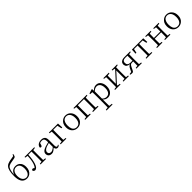

<svg xmlns="http://www.w3.org/2000/svg" viewBox="638 -3234 5903 5903"><g transform="rotate(-45 3589.5 -282.5)"><path d="M302.7 -22.5Q389.6 -22.5 433.6 -110.4Q462.9 -169.9 462.9 -255.9Q462.9 -420.9 366.2 -463.9Q336.9 -476.6 301.8 -476.6Q211.9 -476.6 167 -393.6Q137.7 -337.9 137.7 -256.8Q137.7 -115.2 213.9 -53.7Q253.9 -22.5 302.7 -22.5ZM505.9 -827.1 529.3 -820.3Q515.6 -745.1 498 -724.6Q480.5 -707 380.9 -692.4Q379.9 -692.4 358.4 -689.5Q242.2 -671.9 200.2 -645.5Q190.4 -638.7 183.6 -632.8Q109.4 -570.3 97.7 -347.7Q151.4 -511.7 311.5 -512.7Q422.9 -512.7 484.4 -430.7Q533.2 -365.2 533.2 -263.7Q533.2 -103.5 432.6 -29.3Q375 13.7 301.8 13.7Q126 13.7 81.1 -177.7Q66.4 -240.2 66.4 -319.3Q66.4 -574.2 147.5 -665Q153.3 -672.9 159.2 -677.7Q210 -723.6 294.9 -742.2Q317.4 -747.1 346.7 -752Q428.7 -766.6 482.4 -775.4Z M1132.8 -482.4 1048.8 -469.7Q1046.9 -360.4 1046.9 -284.2V-226.6Q1046.9 -149.4 1048.8 -40L1132.8 -29.3V0H895.5V-29.3L978.5 -40Q980.5 -149.4 980.5 -226.6V-284.2Q980.5 -368.2 978.5 -477.5H841.8Q834 -276.4 790 -141.6Q740.2 9.8 651.4 10.7Q590.8 2 585.9 -51.8Q601.6 -81.1 627.9 -82Q656.2 -81.1 688.5 -50.8Q727.5 -86.9 752 -157.2Q794.9 -280.3 800.8 -467.8L710.9 -482.4V-510.7H1132.8Z M1543 -115.2V-287.1Q1484.4 -273.4 1419.9 -251Q1303.7 -201.2 1301.8 -127.9Q1301.8 -54.7 1370.1 -41Q1382.8 -38.1 1397.5 -38.1Q1446.3 -38.1 1502.9 -82Q1520.5 -95.7 1543 -115.2ZM1698.2 -51.8 1714.8 -34.2Q1681.6 11.7 1632.8 11.7Q1564.5 11.7 1547.9 -63.5Q1545.9 -72.3 1544.9 -81.1Q1477.5 -11.7 1431.6 3.9Q1404.3 13.7 1372.1 13.7Q1287.1 13.7 1251 -45.9Q1232.4 -77.1 1232.4 -117.2Q1232.4 -192.4 1310.5 -239.3Q1347.7 -260.7 1404.3 -280.3Q1471.7 -302.7 1543 -317.4V-349.6Q1543 -452.1 1496.1 -477.5Q1471.7 -490.2 1429.7 -490.2Q1393.6 -490.2 1350.6 -473.6L1330.1 -402.3Q1318.4 -363.3 1286.1 -362.3Q1251 -364.3 1247.1 -396.5Q1270.5 -487.3 1369.1 -515.6Q1404.3 -525.4 1444.3 -525.4Q1567.4 -525.4 1597.7 -433.6Q1608.4 -398.4 1608.4 -349.6V-112.3Q1608.4 -37.1 1643.6 -30.3Q1648.4 -29.3 1654.3 -29.3Q1676.8 -30.3 1698.2 -51.8Z M2102.5 -476.6H1924.8Q1922.9 -367.2 1922.9 -279.3V-226.6Q1922.9 -149.4 1924.8 -40L2017.6 -29.3V0H1770.5V-29.3L1853.5 -40Q1855.5 -149.4 1855.5 -226.6V-279.3Q1855.5 -361.3 1853.5 -470.7L1770.5 -482.4V-510.7H2164.1L2172.9 -332H2136.7Z M2496.1 13.7Q2386.7 13.7 2318.4 -63.5Q2253.9 -136.7 2253.9 -253.9Q2253.9 -403.3 2353.5 -477.5Q2417 -525.4 2496.1 -525.4Q2600.6 -525.4 2669.9 -450.2Q2739.3 -375 2739.3 -253.9Q2739.3 -101.6 2635.7 -29.3Q2573.2 13.7 2496.1 13.7ZM2496.1 -22.5Q2603.5 -22.5 2644.5 -127.9Q2665 -181.6 2665 -253.9Q2665 -409.2 2580.1 -465.8Q2543 -490.2 2496.1 -490.2Q2389.6 -490.2 2348.6 -381.8Q2328.1 -328.1 2328.1 -253.9Q2328.1 -82 2427.7 -36.1Q2459 -22.5 2496.1 -22.5Z M3414.1 -482.4 3330.1 -469.7Q3328.1 -360.4 3328.1 -284.2V-226.6Q3328.1 -149.4 3330.1 -40L3414.1 -29.3V0H3175.8V-29.3L3259.8 -40Q3261.7 -149.4 3261.7 -226.6V-284.2Q3261.7 -367.2 3259.8 -476.6H2992.2Q2990.2 -367.2 2990.2 -284.2V-226.6Q2990.2 -149.4 2992.2 -40L3075.2 -29.3V0H2837.9V-29.3L2920.9 -39.1Q2922.9 -150.4 2922.9 -226.6V-284.2Q2922.9 -361.3 2920.9 -470.7L2837.9 -482.4V-510.7H3414.1Z M3663.1 -410.2V-94.7Q3727.5 -31.2 3803.7 -31.2Q3898.4 -31.2 3940.4 -119.1Q3965.8 -173.8 3965.8 -253.9Q3965.8 -408.2 3882.8 -460Q3849.6 -480.5 3809.6 -480.5Q3736.3 -479.5 3663.1 -410.2ZM3654.3 -512.7 3660.2 -441.4Q3732.4 -525.4 3830.1 -525.4Q3933.6 -525.4 3991.2 -435.5Q4037.1 -363.3 4037.1 -258.8Q4037.1 -109.4 3950.2 -34.2Q3893.6 13.7 3817.4 13.7Q3723.6 12.7 3661.1 -60.5V32.2Q3661.1 101.6 3663.1 219.7L3765.6 232.4V261.7H3502.9V232.4L3594.7 219.7Q3596.7 102.5 3596.7 34.2V-279.3Q3596.7 -373 3593.8 -444.3L3502 -450.2V-478.5L3639.6 -523.4Z M4733.4 -482.4 4650.4 -469.7Q4648.4 -360.4 4648.4 -284.2V-226.6Q4648.4 -149.4 4650.4 -40L4733.4 -29.3V0H4498V-29.3L4585 -40V-396.5L4286.1 -69.3V-40L4374 -29.3V0H4136.7V-29.3L4219.7 -40Q4221.7 -149.4 4221.7 -226.6V-284.2Q4221.7 -361.3 4219.7 -470.7L4136.7 -482.4V-510.7H4374V-482.4L4286.1 -469.7V-117.2L4585 -444.3V-469.7L4498 -482.4V-510.7H4733.4Z M5066.4 -257.8H5150.4V-284.2Q5150.4 -394.5 5147.5 -476.6H5053.7Q4942.4 -476.6 4935.5 -385.7Q4934.6 -378.9 4934.6 -373Q4936.5 -258.8 5066.4 -257.8ZM5299.8 -482.4 5217.8 -470.7Q5214.8 -388.7 5214.8 -284.2V-226.6Q5214.8 -122.1 5217.8 -40L5299.8 -29.3V0H5063.5V-29.3L5147.5 -40Q5150.4 -118.2 5150.4 -225.6H5093.8Q5047.9 -225.6 5025.4 -198.2Q5013.7 -183.6 4996.1 -149.4L4938.5 -32.2Q4921.9 -2 4902.3 4.9Q4887.7 9.8 4863.3 9.8Q4837.9 9.8 4796.9 0V-28.3L4876 -38.1L4926.8 -142.6Q4963.9 -217.8 5020.5 -237.3Q4883.8 -248 4870.1 -350.6Q4868.2 -361.3 4868.2 -372.1Q4868.2 -463.9 4956.1 -496.1Q4995.1 -510.7 5047.9 -510.7H5299.8Z M5811.5 -476.6H5660.2Q5658.2 -367.2 5658.2 -284.2V-226.6Q5658.2 -149.4 5660.2 -40L5753.9 -29.3V0H5495.1V-29.3L5589.8 -40Q5591.8 -149.4 5591.8 -226.6V-284.2Q5591.8 -367.2 5589.8 -476.6H5436.5L5407.2 -342.8H5370.1L5378.9 -510.7H5871.1L5879.9 -342.8H5841.8Z M6542 -482.4 6459 -469.7Q6457 -360.4 6457 -284.2V-226.6Q6457 -149.4 6459 -40L6542 -29.3V0H6306.6V-29.3L6388.7 -39.1Q6391.6 -206.1 6391.6 -251H6110.4Q6110.4 -149.4 6112.3 -40L6195.3 -29.3V0H5958V-29.3L6041 -39.1Q6043 -150.4 6043 -226.6V-284.2Q6043 -361.3 6041 -470.7L5958 -482.4V-510.7H6195.3V-482.4L6112.3 -469.7Q6110.4 -364.3 6110.4 -285.2H6391.6Q6391.6 -311.5 6388.7 -470.7L6306.6 -482.4V-510.7H6542Z M6884.8 13.7Q6775.4 13.7 6707 -63.5Q6642.6 -136.7 6642.6 -253.9Q6642.6 -403.3 6742.2 -477.5Q6805.7 -525.4 6884.8 -525.4Q6989.3 -525.4 7058.6 -450.2Q7127.9 -375 7127.9 -253.9Q7127.9 -101.6 7024.4 -29.3Q6961.9 13.7 6884.8 13.7ZM6884.8 -22.5Q6992.2 -22.5 7033.2 -127.9Q7053.7 -181.6 7053.7 -253.9Q7053.7 -409.2 6968.8 -465.8Q6931.6 -490.2 6884.8 -490.2Q6778.3 -490.2 6737.3 -381.8Q6716.8 -328.1 6716.8 -253.9Q6716.8 -82 6816.4 -36.1Q6847.7 -22.5 6884.8 -22.5Z"/></g></svg>

Font: GenYoMin JP Light
Style: Regular
Weight: 300
Version: Version 1.001;PS 1;hotconv 16.6.51;makeotf.lib2.5.65220 DEVE